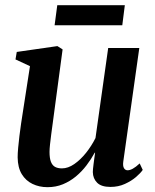

<svg xmlns="http://www.w3.org/2000/svg" viewBox="-20 -726 612 756"><path d="M167 11Q134.5 11 108 -1.8Q81.5 -14.5 65.8 -40.2Q50 -66 49.5 -106.5Q49.5 -122 51.5 -144Q53.5 -166 56.5 -190.8Q59.5 -215.5 63 -239.2Q66.5 -263 69.5 -281.5L98 -465.5L41 -492L46 -521.5L206 -544.5L226.5 -531.5L193.5 -285Q191 -265 187.8 -242.2Q184.5 -219.5 181.8 -197.8Q179 -176 177 -157.8Q175 -139.5 175 -127.5Q175 -104 180.2 -89.8Q185.5 -75.5 196.2 -69.2Q207 -63 224 -63Q248 -63 272.5 -80Q297 -97 318.8 -124.2Q340.5 -151.5 356 -182.5L406 -537H528.5L465.5 -90.5Q463 -73 468 -64.2Q473 -55.5 482.5 -55.5Q491.5 -55.5 503 -61.8Q514.5 -68 530 -82.5L542 -57Q534 -45 515.8 -29.2Q497.5 -13.5 471.8 -1.8Q446 10 415 10Q379 10 362.5 -6.5Q346 -23 345.5 -48.5Q345.5 -52.5 346.2 -61Q347 -69.5 348.5 -80.8Q350 -92 351.5 -103.5Q353 -115 354.5 -124.5L353 -125Q339 -99 320.5 -74.8Q302 -50.5 278.8 -31.2Q255.5 -12 227.8 -0.5Q200 11 167 11ZM205.5 -705.5H471.5L461.5 -626.5H195Z"/></svg>

Font: Merriweather 72pt SemiBold
Style: Italic
Weight: 600
Italic angle: -7.8°
Version: Version 2.101